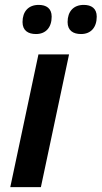

<svg xmlns="http://www.w3.org/2000/svg" viewBox="-20 -764 415 784"><path d="M311 -625C351 -625 375 -652 375 -696C375 -730 353 -744 322 -744C280 -744 256 -717 256 -674C256 -639 279 -625 311 -625ZM127 -625C167 -625 191 -652 191 -696C191 -730 169 -744 138 -744C96 -744 72 -717 72 -674C72 -639 95 -625 127 -625ZM22 0H147L262 -542H137Z"/></svg>

Font: Noto Sans SemiBold
Style: Italic
Weight: 600
Italic angle: -12°
Designer: Monotype Design Team
Foundry: Monotype Imaging Inc.
Version: Version 2.013